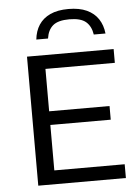

<svg xmlns="http://www.w3.org/2000/svg" viewBox="-55 -839 637 882"><g transform="rotate(-5 263.0 -398.0)"><path d="M85.5 0V-595H485V-531.5H165V-63.5H489.5V0ZM135.5 -273V-336H443.5V-273ZM135 -669.5Q139 -708.5 157.5 -736.8Q176 -765 209.8 -780.8Q243.5 -796.5 294 -796.5Q344 -796.5 378.2 -780.8Q412.5 -765 431.2 -736.5Q450 -708 454 -669.5H400Q394 -708.5 370 -728.8Q346 -749 294 -749Q242 -749 218.2 -728.8Q194.5 -708.5 189 -669.5Z"/></g></svg>

Font: Encode Sans SC
Style: Regular
Weight: 400
Version: Version 3.002